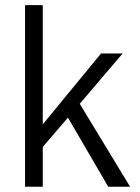

<svg xmlns="http://www.w3.org/2000/svg" viewBox="-20 -710 533 730"><path d="M238.3 -262.7 142.6 -151.4V0H75.2V-690.4H142.6V-237.3L364.3 -506.8H446.3L283.2 -315.4L474.6 0H391.6Z"/></svg>

Font: Altinn-DIN
Style: Regular
Weight: 400
Designer: Charles Nix
Foundry: Altinn
Version: Version 2.00